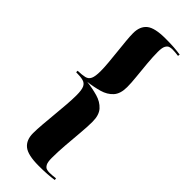

<svg xmlns="http://www.w3.org/2000/svg" viewBox="-330 -854 1112 1112"><g transform="rotate(45 226.0 -297.5)"><path d="M276 223Q188 223 154 195.5Q120 168 120 112Q120 82 123.5 39.5Q127 -3 131.5 -50.5Q136 -98 139.5 -142.5Q143 -187 143 -222Q143 -264 134 -283.5Q125 -303 104 -308.5Q83 -314 47 -314V-326Q83 -327 104 -332Q125 -337 134 -356.5Q143 -376 143 -418Q143 -447 139.5 -486Q136 -525 131.5 -567Q127 -609 123.5 -646Q120 -683 120 -707Q120 -763 153.5 -790.5Q187 -818 275 -818Q316 -818 344 -816Q372 -814 399 -810L397 -798Q368 -802 347 -802Q336 -802 325 -798.5Q314 -795 306 -780.5Q298 -766 298 -732Q298 -692 302.5 -641.5Q307 -591 312 -543Q317 -495 317 -462Q317 -407 291 -378.5Q265 -350 223 -338Q181 -326 132 -320Q181 -314 223 -302Q265 -290 291 -261.5Q317 -233 317 -178Q317 -138 312 -82.5Q307 -27 302.5 31Q298 89 298 137Q298 171 306 185.5Q314 200 325 203.5Q336 207 347 207Q370 207 399 203L401 215Q374 219 345.5 221Q317 223 276 223Z"/></g></svg>

Font: Literata 72pt ExtraBold
Style: Regular
Weight: 800
Designer: Latin by Veronika Burian and Jose Scaglione. Greek by Irene Vlachou. Cyrillic by Vera Evstafieva.
Foundry: TypeTogether
Version: Version 3.002